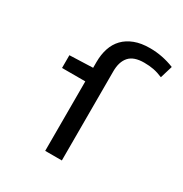

<svg xmlns="http://www.w3.org/2000/svg" viewBox="-167 -850 935 979"><g transform="rotate(30 300.0 -360.5)"><path d="M235 0V-409H98V-484L235 -489V-523Q235 -567 247 -603.5Q259 -640 284 -666Q309 -692 347 -706.5Q385 -721 437 -721Q510 -721 580 -693L558 -620Q530 -632 504.5 -637Q479 -642 448 -642Q387 -642 360 -611.5Q333 -581 333 -525V0Z"/></g></svg>

Font: SauceCodePro Nerd Font Mono
Style: Regular
Weight: 500
Monospace: yes
Designer: Paul D. Hunt, Teo Tuominen
Foundry: Adobe Systems Incorporated
Version: Version 2.030;PS 1.000;hotconv 16.6.51;makeotf.lib2.5.65220;